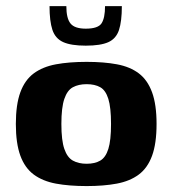

<svg xmlns="http://www.w3.org/2000/svg" viewBox="-20 -609 570 635"><path d="M266.5 6.4Q208.5 6.4 165 -1.7Q121.5 -9.8 91.8 -31.6Q62.2 -53.5 47.3 -94.2Q32.4 -134.8 32.4 -199Q32.4 -263.2 47.3 -303.8Q62.2 -344.5 91.8 -366.4Q121.5 -388.2 165 -396.3Q208.5 -404.4 266.5 -404.4Q323.7 -404.4 366.9 -396.3Q410.1 -388.2 439 -366.4Q468 -344.5 482.9 -303.8Q497.8 -263.2 497.8 -199Q497.8 -134.5 482.9 -93.8Q468 -53.2 438.7 -31.5Q409.4 -9.8 366.2 -1.7Q323.1 6.4 266.5 6.4ZM266.5 -67.4Q293.8 -67.4 311.6 -77.8Q329.4 -88.2 338.3 -116.4Q347.2 -144.5 347.2 -199Q347.2 -253.5 338.3 -282Q329.4 -310.5 311.6 -320.5Q293.8 -330.6 266.5 -330.6Q239.8 -330.6 221.1 -320.5Q202.5 -310.5 192.8 -282Q183 -253.5 183 -199Q183 -144.5 192.8 -116.4Q202.5 -88.2 221.1 -77.8Q239.8 -67.4 266.5 -67.4ZM263.7 -458Q215.1 -458 188.9 -469.8Q162.8 -481.7 153.3 -510.4Q143.8 -539.1 143.8 -588.8H199.4Q199.4 -548.3 213.2 -531.3Q227 -514.2 263.7 -514.2Q304.3 -514.2 315.9 -531.9Q327.4 -549.7 327.4 -588.8H383Q383 -538.5 373.5 -509.7Q363.9 -481 338.2 -469.5Q312.5 -458 263.7 -458Z"/></svg>

Font: Genos Thin
Style: Regular
Weight: 100
Designer: Robert E. Leuschke
Foundry: Robert E. Leuschke
Version: Version 1.010